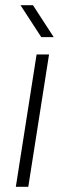

<svg xmlns="http://www.w3.org/2000/svg" viewBox="-20 -720 249 740"><path d="M41 0 121 -510H169L89 0ZM139 -577 59 -700H107L187 -577Z"/></svg>

Font: MuseoModerno ExtraLight
Style: Italic
Weight: 250
Italic angle: -9°
Designer: Pablo Cosgaya, Héctor Gatti, Marcela Romero, and the Authors of The MuseoModerno Project.
Foundry: Omnibus-Type Team
Version: Version 1.003